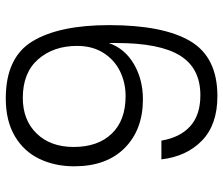

<svg xmlns="http://www.w3.org/2000/svg" viewBox="-74 -696 773 665"><g transform="rotate(-90 312.5 -363.5)"><path d="M158 -191Q169 -126 208 -91Q247 -56 315 -56Q409 -56 452.5 -126.5Q496 -197 496 -346Q496 -359 496 -373Q477 -318 423.5 -286.5Q370 -255 301 -255Q196 -255 132.5 -318Q69 -381 69 -493Q69 -560 95 -614Q121 -668 174 -699Q227 -730 304 -730Q446 -730 502 -637.5Q558 -545 558 -372Q558 -185 502.5 -91Q447 3 312 3Q213 3 158 -50.5Q103 -104 93 -191ZM312 -315Q359 -315 398.5 -334.5Q438 -354 462 -392Q486 -430 486 -483Q486 -565 439.5 -618Q393 -671 306 -671Q229 -671 182.5 -623Q136 -575 136 -495Q136 -411 182 -363Q228 -315 312 -315Z"/></g></svg>

Font: Fz Poppins Light
Style: Regular
Weight: 300
Designer: Ninad Kale (Devanagari), Jonny Pinhorn (Latin)
Foundry: Indian Type Foundry
Version: Vit hóa bi Vntype.Com & FontZin.Com